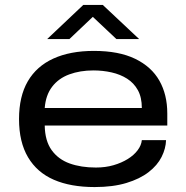

<svg xmlns="http://www.w3.org/2000/svg" viewBox="-20 -745 754 777"><path d="M363 12Q266 12 198 -17.5Q130 -47 93.5 -108.5Q57 -170 57 -263Q57 -355 92.5 -416Q128 -477 196 -508Q264 -539 360 -539Q461 -539 527 -507Q593 -475 625 -418.5Q657 -362 657 -286V-237H161Q162 -175 189 -137.5Q216 -100 262 -83.5Q308 -67 368 -67Q407 -67 439.5 -76.5Q472 -86 497 -101.5Q522 -117 537 -137Q552 -157 554 -178H652Q651 -144 634 -110Q617 -76 581.5 -48.5Q546 -21 491.5 -4.5Q437 12 363 12ZM161 -308H554Q554 -351 538 -380Q522 -409 494.5 -426.5Q467 -444 431.5 -452Q396 -460 358 -460Q304 -460 260.5 -444Q217 -428 191 -394Q165 -360 161 -308ZM171 -587 317 -725H396L543 -587H451L332 -699H379L261 -587Z"/></svg>

Font: Archivo Expanded
Style: Regular
Weight: 400
Width: 7
Designer: Hector Gatti
Foundry: Omnibus-Type
Version: Version 2.001